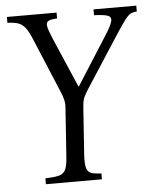

<svg xmlns="http://www.w3.org/2000/svg" viewBox="-50 -708 615 751"><g transform="rotate(-5 258.0 -332.5)"><path d="M100 0V-23Q134 -24 152.5 -28.5Q171 -33 179 -49Q187 -65 189 -100L202 -287Q204 -307 200 -323Q196 -339 189 -355L101 -565Q87 -600 74.5 -615.5Q62 -631 46.5 -636Q31 -641 5 -642V-665H200V-642Q177 -641 166.5 -636Q156 -631 158.5 -615.5Q161 -600 176 -565L260 -370H262L386 -565Q408 -600 410.5 -615.5Q413 -631 396.5 -636Q380 -641 345 -642V-665H513V-642Q498 -641 488.5 -636Q479 -631 467 -615.5Q455 -600 432 -565L296 -355Q286 -339 280 -326.5Q274 -314 272 -287L259 -100Q257 -65 262 -49Q267 -33 281 -28.5Q295 -24 320 -23V0Z"/></g></svg>

Font: Bona Nova SC
Style: Italic
Weight: 400
Italic angle: -4°
Designer: Mateusz Machalski
Foundry: Capitalics
Version: Version 4.001; ttfautohint (v1.8.4.7-5d5b)